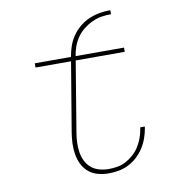

<svg xmlns="http://www.w3.org/2000/svg" viewBox="-80 -774 761 852"><g transform="rotate(-10 300.0 -348.0)"><path d="M342 8Q317 8 293 1.5Q269 -5 251.5 -20Q234 -35 223.5 -56Q213 -77 209 -101.5Q205 -126 206 -151Q207 -176 211 -200L263 -511H103V-530H266Q270 -554 278 -577.5Q286 -601 300.5 -622Q315 -643 335 -659.5Q355 -676 378.5 -686Q402 -696 426 -700Q450 -704 474 -704V-686Q452 -686 430.5 -682.5Q409 -679 388.5 -669.5Q368 -660 349.5 -645.5Q331 -631 318 -612Q305 -593 297.5 -572Q290 -551 287 -530H505V-511H284L232 -197Q228 -175 227 -153Q226 -131 229 -109.5Q232 -88 241 -69Q250 -50 265.5 -36.5Q281 -23 302 -17Q323 -11 345 -11Q365 -11 385 -14.5Q405 -18 423.5 -28Q442 -38 458 -52.5Q474 -67 485 -85Q496 -103 503 -122Q510 -141 513 -161Q514 -163 514 -165Q514 -167 514 -169H535Q535 -167 534.5 -165Q534 -163 534 -161Q530 -138 522 -116Q514 -94 501 -74Q488 -54 470 -37.5Q452 -21 430.5 -10.5Q409 0 386.5 4Q364 8 342 8Z"/></g></svg>

Font: Iosevka Curly ThExObl
Style: Regular
Weight: 100
Width: 7
Italic angle: -9°
Monospace: yes
Designer: Belleve Invis
Foundry: Belleve Invis
Version: Version 11.1.0; ttfautohint (v1.8.3)